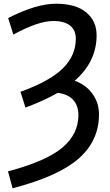

<svg xmlns="http://www.w3.org/2000/svg" viewBox="-20 -760 583 1020"><path d="M22.5 150.4Q224.6 96.7 310.5 24.9Q396.5 -46.9 396.5 -148.4Q396.5 -199.2 368.2 -230Q339.8 -260.7 286.1 -266.6Q217.8 -226.6 115.2 -188.5L88.9 -272.5Q244.1 -328.1 313.5 -396.5Q382.8 -464.8 382.8 -554.7Q382.8 -599.6 352.5 -624Q322.3 -648.4 262.7 -648.4Q182.6 -648.4 50.8 -576.2L23.4 -664.1Q171.9 -740.2 277.3 -740.2Q382.8 -740.2 438 -694.3Q493.2 -648.4 493.2 -572.3Q493.2 -432.6 377 -331.1Q436.5 -309.6 471.2 -261.7Q505.9 -213.9 505.9 -152.3Q505.9 -12.7 398.4 82Q291 176.8 46.9 240.2Z"/></svg>

Font: GenEi M Gothic v2 Medium
Style: Regular
Weight: 500
Version: Version 2.0